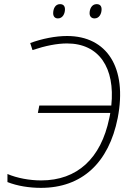

<svg xmlns="http://www.w3.org/2000/svg" viewBox="-20 -898 634 928"><path d="M437 -809C460 -809 471 -832 471 -853C471 -868 464 -878 447 -878C423 -878 413 -854 413 -834C413 -819 422 -809 437 -809ZM260 -809C283 -809 294 -832 294 -853C294 -868 287 -878 270 -878C246 -878 237 -854 237 -834C237 -819 245 -809 260 -809ZM178 10C376 10 506 -111 549 -328C596 -571 497 -724 304 -724C248 -724 183 -711 126 -690L137 -656C200 -677 256 -688 304 -688C459 -688 537 -570 518 -388H170L163 -352H513C512 -344 510 -335 508 -326C468 -132 353 -26 179 -26C123 -26 63 -37 16 -57V-18C64 1 122 10 178 10Z"/></svg>

Font: Noto Sans ExtraLight
Style: Italic
Weight: 200
Italic angle: -12°
Designer: Monotype Design Team
Foundry: Monotype Imaging Inc.
Version: Version 2.013